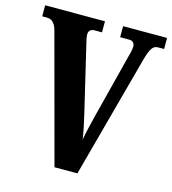

<svg xmlns="http://www.w3.org/2000/svg" viewBox="-107 -802 799 890"><g transform="rotate(15 292.5 -357.0)"><path d="M71 -614 236 0H346L505 -589C522 -649 533 -661 559 -661H585V-714H374V-661H417C436 -661 444 -650 444 -634C444 -619 438 -597 431 -572L355 -274C346 -235 335 -194 329 -158C324 -194 313 -243 305 -277L233 -581C229 -598 223 -619 223 -634C223 -651 233 -661 251 -661H287V-714H0V-661H23C42 -661 61 -651 71 -614Z"/></g></svg>

Font: Noto Serif Lao ExtraCondensed ExtraBold
Style: Regular
Weight: 800
Width: 2
Designer: Monotype Design Team
Foundry: Monotype Imaging Inc.
Version: Version 2.003